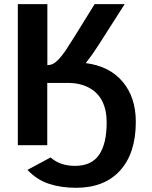

<svg xmlns="http://www.w3.org/2000/svg" viewBox="-20 -708 742 936"><path d="M66.9 -688H210.9V-390.6Q225.6 -390.6 238 -396.7Q250.5 -402.8 265.4 -418.2Q280.3 -433.6 299.8 -461.7Q319.3 -489.7 441.4 -688H587.9L458.5 -485.4Q430.7 -441.4 397.9 -400.4Q513.7 -385.7 577.9 -309.6Q642.1 -233.4 642.1 -114.3Q642.1 38.6 565.7 123Q489.3 207.5 351.1 207.5Q277.8 207.5 218.5 188Q159.2 168.5 113.8 120.1L226.6 59.6Q272.9 100.6 345.7 100.6Q425.8 100.6 462.9 46.9Q500 -6.8 500 -111.3Q500 -171.4 478.5 -214.4Q457 -257.3 413.6 -280.5Q370.1 -303.7 312 -303.7H210.4V0H66.9Z"/></svg>

Font: Liberation Sans
Style: Bold
Weight: 700
Designer: Steve Matteson
Foundry: Ascender Corporation
Version: Version 2.1.5